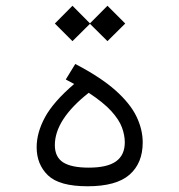

<svg xmlns="http://www.w3.org/2000/svg" viewBox="-20 -648 626 670"><path d="M285.6 2Q187 2 147.5 -36.1Q107.9 -74.2 107.9 -134.3Q107.9 -185.1 137 -238.8Q166 -292.5 238.8 -355Q224.6 -362.8 209.5 -370.6L242.7 -424.8Q331.5 -378.4 382.8 -332.8Q434.1 -287.1 456.1 -241.7Q478 -196.3 478 -150.9Q478 -78.6 431.9 -38.3Q385.7 2 285.6 2ZM289.6 -324.2Q171.4 -231 171.4 -141.6Q171.4 -100.1 200.2 -81.5Q229 -63 289.6 -63Q354.5 -63 385 -85Q415.5 -106.9 415.5 -151.4Q415.5 -176.3 405.5 -203.4Q395.5 -230.5 368.2 -260.5Q340.8 -290.5 289.6 -324.2ZM355 -504.4 293.9 -564.9 232.9 -504.4 171.4 -565.9 232.9 -627.9 293.9 -566.4 355 -627.9 417 -565.9Z"/></svg>

Font: CaskaydiaCove NFP Light
Style: Regular
Weight: 300
Designer: Aaron Bell
Foundry: Saja Typeworks
Version: Version 2111.001; VTT 6.35;Nerd Fonts 3.1.1